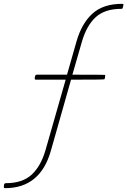

<svg xmlns="http://www.w3.org/2000/svg" viewBox="-121 -760 663 1000"><path d="M-95 220Q-101 220 -101 215L-100 202Q-98 194 -90 194Q-4 194 44 149.5Q92 105 116 22L221 -345H66Q60 -345 60 -350Q60 -371 70 -371H228L278 -546Q305 -639 361 -689.5Q417 -740 515 -740Q519 -740 520.5 -739Q522 -738 522 -736Q522 -735 520 -726Q518 -717 516.5 -715.5Q515 -714 511 -714Q425 -714 377.5 -670.5Q330 -627 305.5 -542.5Q281 -458 256 -371Q424 -371 425.5 -370Q427 -369 427 -367Q427 -352 422 -347Q420 -345 249 -345L144 25Q89 220 -95 220Z"/></svg>

Font: YamahaIndonesia935. App Thin
Style: Italic
Weight: 100
Italic angle: -10°
Designer: Dalton Maag Ltd
Foundry: Dalton Maag Ltd
Version: Version 1.002; January 01, 2024; Regular/Italic